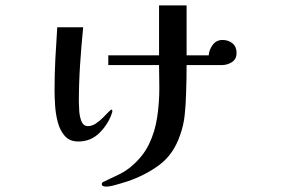

<svg xmlns="http://www.w3.org/2000/svg" viewBox="-20 -607 1040 711"><path d="M396 -196Q396 -192 395 -190Q382 -149 349.5 -116Q317 -83 270 -83Q238 -83 220 -103.5Q202 -124 194 -154.5Q186 -185 184 -217Q182 -249 182 -272Q182 -331 185 -389.5Q188 -448 192 -506H288Q281 -436 276.5 -367Q272 -298 272 -228Q272 -216 273.5 -195Q275 -174 282 -157Q289 -140 306 -140Q320 -140 334 -149Q348 -158 360.5 -170.5Q373 -183 381.5 -192Q390 -201 393 -201Q396 -201 396 -196ZM856 -411Q856 -388 839 -377Q822 -366 801 -366H671Q671 -339 670.5 -312Q670 -285 669 -258Q668 -220 664 -181.5Q660 -143 647 -107Q623 -36 571 3Q519 42 451 65Q438 69 412.5 76.5Q387 84 373 84Q369 84 363 82.5Q357 81 357 75Q357 70 361 67.5Q365 65 368 64Q393 52 417.5 40.5Q442 29 463 12Q509 -26 531.5 -72.5Q554 -119 562 -172.5Q570 -226 570 -281Q570 -302 569.5 -323.5Q569 -345 569 -366H381V-402H569V-587H671V-402H753Q754 -422 767.5 -440.5Q781 -459 804 -459Q826 -459 841 -446.5Q856 -434 856 -411Z"/></svg>

Font: Kaisei Opti
Style: Bold
Weight: 700
Designer: Font-Kai, 金井和夫
Foundry: KAZUO KANAI
Version: Version 5.003